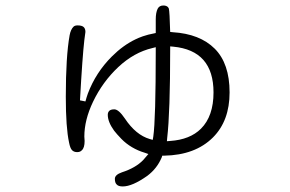

<svg xmlns="http://www.w3.org/2000/svg" viewBox="-20 -591 1040 688"><path d="M582 -565.4Q576.2 -571.3 565.4 -571.3Q550.8 -571.3 544.9 -559.6Q538.1 -545.9 538.1 -521.5V-472.7Q507.8 -466.8 491.7 -460.9Q475.6 -455.1 465.8 -450.2Q420.9 -428.7 380.9 -388.7Q323.2 -331.1 294.9 -255.9Q290 -242.2 286.1 -227.5L266.6 -231.4Q275.4 -389.6 282.2 -447.3L286.1 -476.6Q286.1 -488.3 279.8 -494.1Q273.4 -500 257.8 -500Q248 -500 243.2 -495.1Q233.4 -485.4 229.5 -464.8Q215.8 -388.7 215.8 -244.1Q215.8 -133.8 227.5 -80.1Q231.4 -59.6 238.3 -52.7Q245.1 -45.9 256.3 -45.9Q267.6 -45.9 273.4 -52.7Q283.2 -61.5 283.2 -85.9L282.2 -101.6Q282.2 -161.1 313.5 -226.6Q347.7 -297.9 403.8 -350.6Q460 -403.3 526.4 -418.9L538.1 -421.9V-409.2Q538.1 -162.1 529.3 -101.6L527.3 -89.8L516.6 -92.8Q466.8 -107.4 427.7 -166Q405.3 -199.2 389.6 -199.2Q377 -199.2 371.6 -193.8Q366.2 -188.5 366.2 -179.7Q366.2 -154.3 388.7 -123Q398.4 -110.4 415 -93.3Q431.6 -76.2 453.1 -63.5Q474.6 -50.8 498 -43.9L511.7 -39.1Q498 -22.5 493.2 -17.6Q465.8 10.7 417 26.4Q391.6 35.2 391.6 49.8Q391.6 64.5 398.4 70.3Q404.3 77.1 419.9 77.1Q454.1 77.1 507.8 39.1Q543 12.7 559.6 -27.3L561.5 -33.2H568.4Q679.7 -35.2 743.2 -98.6Q802.7 -158.2 802.7 -259.8Q802.7 -363.3 749.5 -416.5Q696.3 -469.7 598.6 -475.6L589.8 -476.6Q587.9 -548.8 585 -560.5ZM600.6 -423.8Q745.1 -410.2 745.1 -259.8Q745.1 -174.8 700.2 -129.9Q661.1 -90.8 589.8 -85.9L578.1 -85L579.1 -96.7Q589.8 -187.5 589.8 -414.1V-424.8Z"/></svg>

Font: FakePearl
Style: ExtraLight
Weight: 300
Version: Version 1.2